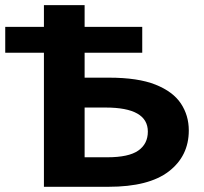

<svg xmlns="http://www.w3.org/2000/svg" viewBox="-25 -717 784 737"><path d="M391.6 0H143.6V-514.6H-4.9V-613.8H143.6V-697.3H299.8V-613.8H521V-514.6H299.8V-418.9H393.1Q504.9 -418.9 572 -392.1Q639.2 -365.2 669.4 -319.6Q699.7 -273.9 699.7 -216.3Q699.7 -118.2 623 -59.1Q546.4 0 391.6 0ZM299.8 -113.3H387.2Q468.8 -113.3 505.6 -138.9Q542.5 -164.6 542.5 -211.9Q542.5 -304.2 380.4 -304.2H299.8Z"/></svg>

Font: Lunasima
Style: Bold
Weight: 700
Designer: The DocRepair Project, Monotype Design Team
Foundry: Google
Version: Version 2.009